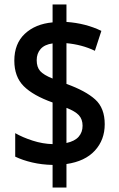

<svg xmlns="http://www.w3.org/2000/svg" viewBox="-20 -780 530 858"><path d="M215 -43Q167 -44 124 -54Q81 -64 48 -80V-185Q81 -166 126 -151.5Q171 -137 215 -136V-322Q128 -353 86 -395Q44 -437 44 -509Q44 -585 91 -629Q138 -673 215 -680V-760H277V-682Q320 -679 359 -669Q398 -659 433 -642L404 -553Q375 -567 343 -575.5Q311 -584 277 -587V-405Q363 -374 405.5 -335.5Q448 -297 448 -225Q448 -155 404 -107Q360 -59 277 -47V58H215ZM215 -586Q179 -581 161.5 -561Q144 -541 144 -511Q144 -480 159.5 -462.5Q175 -445 215 -429ZM277 -141Q314 -149 331.5 -169Q349 -189 349 -218Q349 -247 332.5 -265Q316 -283 277 -298Z"/></svg>

Font: Noto Sans Khmer UI Condensed SemiBold
Style: Regular
Weight: 600
Width: 3
Designer: Danh Hong and the Monotype Design Team
Foundry: Monotype Imaging Inc.
Version: Version 2.002; ttfautohint (v1.8.4.7-5d5b)